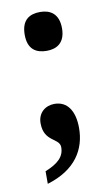

<svg xmlns="http://www.w3.org/2000/svg" viewBox="-78 -540 419 735"><g transform="rotate(-10 131.5 -172.5)"><path d="M132 -348C170 -348 204 -366 204 -423C204 -481 170 -499 132 -499C91 -499 59 -481 59 -423C59 -366 91 -348 132 -348ZM47 154C160 120 202 46 202 -36C202 -102 175 -143 125 -143C90 -143 60 -120 60 -79C60 -5 122 -12 122 25C122 62 97 85 47 105Z"/></g></svg>

Font: Noto Serif Devanagari Condensed
Style: Bold
Weight: 700
Width: 3
Designer: Universal Thirst, Indian Type Foundry and the Monotype Design Team
Foundry: Monotype Imaging Inc.
Version: Version 2.004